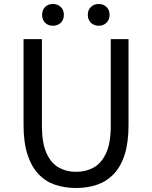

<svg xmlns="http://www.w3.org/2000/svg" viewBox="-20 -929 761 962"><path d="M361 13Q305 13 257 -3Q209 -19 173.5 -56Q138 -93 118 -154Q98 -215 98 -302V-733H190V-300Q190 -212 213 -161.5Q236 -111 274.5 -89.5Q313 -68 361 -68Q410 -68 449 -89.5Q488 -111 511.5 -161.5Q535 -212 535 -300V-733H624V-302Q624 -215 604.5 -154Q585 -93 549 -56Q513 -19 465 -3Q417 13 361 13ZM245 -800Q221 -800 206 -815Q191 -830 191 -855Q191 -879 206 -894Q221 -909 245 -909Q269 -909 284.5 -894Q300 -879 300 -855Q300 -830 284.5 -815Q269 -800 245 -800ZM475 -800Q451 -800 435.5 -815Q420 -830 420 -855Q420 -879 435.5 -894Q451 -909 475 -909Q498 -909 513.5 -894Q529 -879 529 -855Q529 -830 513.5 -815Q498 -800 475 -800Z"/></svg>

Font: Noto Sans TC Thin
Style: Regular
Weight: 400
Version: Version 2.004-H2;hotconv 1.0.118;makeotfexe 2.5.65603